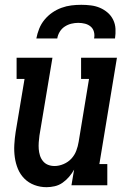

<svg xmlns="http://www.w3.org/2000/svg" viewBox="-20 -770 540 798"><path d="M173 8Q147 8 123 -1Q99 -10 81.5 -27.5Q64 -45 54.5 -68Q45 -91 41.5 -116.5Q38 -142 39.5 -168.5Q41 -195 45 -221L82 -442H49V-530H198L144 -207Q142 -193 141 -178.5Q140 -164 141 -150.5Q142 -137 146 -124Q150 -111 158.5 -100.5Q167 -90 179.5 -85Q192 -80 207 -80Q225 -80 244 -88Q263 -96 276.5 -110.5Q290 -125 297 -143.5Q304 -162 307 -181L350 -442H317V-530H466L393 -88H426V0H277L288 -65Q279 -49 267 -35Q255 -21 240 -10.5Q225 0 207.5 4Q190 8 173 8ZM131 -610Q135 -631 143 -651Q151 -671 165 -688Q179 -705 197 -717.5Q215 -730 235.5 -737.5Q256 -745 276.5 -747.5Q297 -750 318 -750Q338 -750 358 -747.5Q378 -745 395.5 -737.5Q413 -730 427.5 -717.5Q442 -705 450.5 -687.5Q459 -670 460 -650Q461 -630 458 -610H371Q374 -624 370.5 -637.5Q367 -651 357 -659.5Q347 -668 333.5 -671.5Q320 -675 305 -675Q291 -675 276.5 -671.5Q262 -668 249 -659.5Q236 -651 228 -637.5Q220 -624 218 -610Z"/></svg>

Font: Iosevka Slab Semibold Oblique
Style: Regular
Weight: 600
Italic angle: -9°
Monospace: yes
Designer: Belleve Invis
Foundry: Belleve Invis
Version: Version 11.1.1; ttfautohint (v1.8.3)